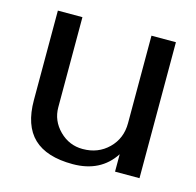

<svg xmlns="http://www.w3.org/2000/svg" viewBox="-82 -585 697 682"><g transform="rotate(15 266.5 -243.5)"><path d="M261.2 -47.9H262.2Q318.4 -47.9 356.2 -85Q394 -122.1 394 -178.2V-500H483.9V0H394V-64Q343.8 13.2 241.2 13.2Q145 13.2 97.4 -32.2Q49.8 -77.6 49.8 -170.9V-500H140.1V-168.9Q140.1 -119.6 176 -83.7Q211.9 -47.9 261.2 -47.9Z"/></g></svg>

Font: Perun
Style: Regular
Weight: 400
Version: Version 1.0000